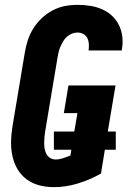

<svg xmlns="http://www.w3.org/2000/svg" viewBox="-20 -763 540 791"><path d="M202 8Q171 8 142 0.5Q113 -7 90 -24Q67 -41 52.5 -65.5Q38 -90 31.5 -119Q25 -148 25.5 -178.5Q26 -209 31 -240L82 -545Q86 -570 94 -595.5Q102 -621 116.5 -644.5Q131 -668 151.5 -687.5Q172 -707 196.5 -720Q221 -733 247 -738Q273 -743 299 -743Q326 -743 351.5 -739Q377 -735 400 -725Q423 -715 441 -698.5Q459 -682 470 -659.5Q481 -637 484 -611Q487 -585 482 -559Q482 -558 482 -557Q482 -556 482 -555H345Q345 -556 345 -556Q345 -556 345 -557Q347 -570 346 -583Q345 -596 339.5 -606.5Q334 -617 323 -623Q312 -629 299 -629Q288 -629 276.5 -624.5Q265 -620 255.5 -611.5Q246 -603 240 -592.5Q234 -582 229 -571Q224 -560 221.5 -548.5Q219 -537 217 -526L166 -221Q164 -209 163 -197Q162 -185 162 -173Q162 -161 164 -149.5Q166 -138 171.5 -128Q177 -118 187 -112Q197 -106 209 -106Q224 -106 239.5 -111Q255 -116 270 -122L274 -146H202V-221H286L299 -297H243L262 -411H456L424 -221H457V-146H412L396 -48Q350 -22 300.5 -7Q251 8 202 8Z"/></svg>

Font: Iosevka SS04 Heavy
Style: Italic
Weight: 900
Italic angle: -9°
Monospace: yes
Designer: Belleve Invis
Foundry: Belleve Invis
Version: Version 19.0.0; ttfautohint (v1.8.4)